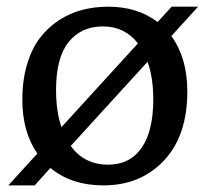

<svg xmlns="http://www.w3.org/2000/svg" viewBox="-20 -541 627 575"><path d="M573.2 -521 493.2 -433.1Q541 -367.2 541 -267.1Q541 -134.3 470.9 -60.1Q400.9 14.2 290 14.2Q193.8 14.2 130.9 -38.1L84 14.2H4.9L91.8 -81.1Q46.9 -146 46.9 -242.2Q46.9 -300.8 61 -348.1Q75.2 -395.5 99.4 -427.2Q123.5 -459 156.7 -480.5Q189.9 -502 226.8 -511.5Q263.7 -521 304.2 -521Q391.1 -521 452.1 -475.1L494.1 -521ZM147.9 -272Q147.9 -206.5 164.1 -160.2L393.1 -411.1Q353.5 -461.9 288.1 -461.9Q223.1 -461.9 185.5 -415Q147.9 -368.2 147.9 -272ZM439 -243.2Q439 -309.1 421.9 -356L191.9 -104Q231.9 -47.9 304.2 -47.9Q368.7 -47.9 403.8 -97.9Q439 -147.9 439 -243.2Z"/></svg>

Font: Literata Book
Style: Regular
Weight: 400
Designer: Latin by Veronika Burian and Jose Scaglione. Greek by Irene Vlachou. Cyrillic by Vera Evstafieva
Foundry: TypeTogether
Version: Version 2.003;PS 002.003;hotconv 1.0.88;makeotf.lib2.5.64775